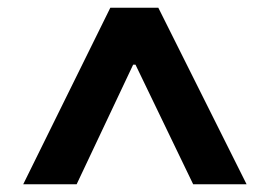

<svg xmlns="http://www.w3.org/2000/svg" viewBox="-20 -720 697 496"><path d="M265 -700H389L617 -244H479L330 -553H324L178 -244H40Z"/></svg>

Font: Chakra Petch
Style: Bold
Weight: 700
Designer: Katatrad Aksorn Co.,Ltd.
Foundry: Cadson Demak Co.,Ltd.
Version: Version 1.000; ttfautohint (v1.6)